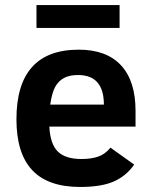

<svg xmlns="http://www.w3.org/2000/svg" viewBox="-20 -723 598 758"><path d="M174.8 -223.1Q178.2 -154.8 208 -125Q237.8 -95.2 301.8 -95.2Q338.9 -95.2 366.9 -104.5Q395 -113.8 416 -140.1L509.8 -73.2Q479 -28.8 429.9 -6.8Q380.9 15.1 295.9 15.1Q169.4 15.1 107.2 -51.3Q44.9 -117.7 44.9 -252Q44.9 -526.9 291 -526.9Q400.4 -526.9 457.8 -465.1Q515.1 -403.3 515.1 -285.2V-223.1ZM390.1 -310.1Q390.1 -426.8 288.1 -426.8Q254.4 -426.8 232.9 -415.3Q211.4 -403.8 198.5 -381.1Q185.5 -358.4 178.2 -310.1ZM124 -612.8V-703.1H452.1V-612.8Z"/></svg>

Font: Clear Sans
Style: Bold
Weight: 700
Foundry: Intel Corporation
Version: Version 1.00